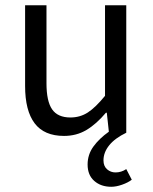

<svg xmlns="http://www.w3.org/2000/svg" viewBox="-20 -506 583 732"><path d="M157.2 -485.8V-188.5Q157.2 -120.1 178.7 -89.1Q200.2 -58.1 248.5 -58.1Q285.2 -58.1 314.7 -77.1Q344.2 -96.2 380.4 -140.6V-485.8H461.4V0Q418 21 396.2 48.1Q374.5 75.2 374.5 105.5Q374.5 127.4 388.2 139.4Q401.9 151.4 420.4 151.4Q442.4 151.4 461.4 138.7L482.4 179.2Q467.8 190.4 445.3 198.2Q422.9 206.1 404.3 206.1Q364.7 206.1 339.4 183.8Q314 161.6 314 121.1Q314 83.5 335.9 53Q357.9 22.5 395 -3.9L387.2 -76.2H383.8Q347.2 -32.7 309.3 -10.3Q271.5 12.2 224.1 12.2Q148.4 12.2 112.1 -35.9Q75.7 -84 75.7 -178.2V-485.8Z"/></svg>

Font: Varta
Style: Regular
Weight: 400
Designer: Joana Correia, Viktoriya Grabowska, Eben Sorkin
Foundry: Sorkin Type
Version: Version 1.003; ttfautohint (v1.3) -l 8 -r 24 -G 200 -x 12 -H